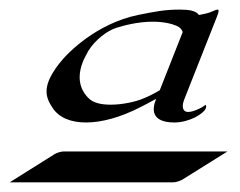

<svg xmlns="http://www.w3.org/2000/svg" viewBox="-80 -667 497 398"><path d="M-59.8 -289.1H279.5C285.4 -289.1 293 -292 297.6 -294.4L391.4 -353H51.5C46.7 -353 38.7 -350.6 33.5 -347.7ZM371.5 -647.1C369 -647.1 364.4 -645.5 356 -641.7C352.1 -639.8 338.5 -637 332.4 -635.9C326.3 -645 311.5 -647.1 292.6 -647.1C260.4 -647.1 241.9 -643 205.7 -635.9C121.4 -618.2 61.3 -559.7 42.2 -534.6C32 -521.2 25.1 -509.8 21.1 -499.7C17.9 -491.5 16.5 -484.2 16.5 -477.6C16.5 -464.6 21.9 -453.9 29.3 -442.9C42.7 -422.9 67 -413.1 98.4 -413.1C130.2 -413.1 169.7 -423.5 211.2 -445C220.3 -449.7 232.3 -455.7 243.7 -462.2L243 -460.3C240 -452.8 238.7 -446.3 238.7 -440.8C238.7 -420.1 257.9 -413.1 281.1 -413.1C312.1 -413.1 342 -430.8 346.6 -442.6C348.8 -448 345.8 -449.7 345.4 -449.7C344.8 -447.2 322.7 -434.9 310.2 -434.9C301.9 -434.9 298.9 -440.4 298.9 -447.2C298.9 -451.3 300 -455.9 301.6 -460.1L369.8 -632.7C371.6 -637.4 373.1 -642 373.1 -644.7C373.1 -646.2 372.6 -647.1 371.5 -647.1ZM298.6 -600.2 251.2 -480C239.9 -472.9 223.6 -465.2 214.2 -461.7C200.7 -456.2 174.1 -450 149.6 -450C130.7 -450 113 -453.2 102.9 -464.2C92.2 -475 85.1 -489.1 85.1 -507C85.1 -516.5 87.1 -527.2 91.8 -539C94.5 -545.8 98.6 -553.2 102.9 -561.1C117 -584.6 143.1 -603.7 160.9 -609.2C175.6 -613.8 204.6 -622 236.4 -622C258.5 -622 275.1 -618.2 286.5 -613.3C292.6 -610.5 297.6 -605.9 298.6 -600.2Z"/></svg>

Font: Pierce
Style: Oblique
Weight: 400
Italic angle: -15°
Version: Version 0.2.0